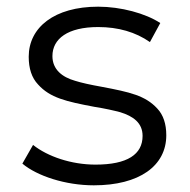

<svg xmlns="http://www.w3.org/2000/svg" viewBox="-20 -550 568 575"><path d="M47 -60C91 -23 176 5 261 5C397 5 478 -53 478 -145C478 -179 469 -206 451 -225C415 -264 369 -274 285 -290C251 -296 224 -302 205 -308C166 -319 137 -342 137 -382C137 -434 183 -469 274 -469C334 -469 386 -454 429 -424L460 -481C416 -510 342 -530 274 -530C143 -530 66 -468 66 -380C66 -345 75 -317 94 -297C130 -257 178 -246 263 -230C295 -225 321 -219 340 -214C379 -202 407 -182 407 -143C407 -88 362 -57 266 -57C194 -57 123 -81 79 -116Z"/></svg>

Font: Malon Grotesk
Style: Regular
Weight: 400
Designer: Julieta Ulanovsky
Foundry: Julieta Ulanovsky
Version: Version 7.200